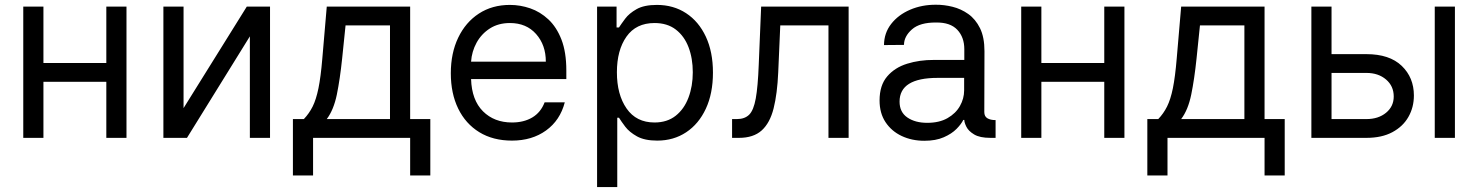

<svg xmlns="http://www.w3.org/2000/svg" viewBox="-20 -573 6144 798"><path d="M160.5 -545.5V-311.1H421.9V-545.5H505.7V0H421.9V-233H160.5V0H76.7V-545.5Z M742.9 -123.6 1005.7 -545.5H1102.3V0H1018.5V-421.9L757.1 0H659.1V-545.5H742.9Z M1197.4 156.2V-78.1H1242.9Q1264.9 -101.2 1279.5 -130.3Q1294 -159.4 1303.6 -206.3Q1313.2 -253.2 1319.6 -329.5L1338.1 -545.5H1684.7V-78.1H1768.5V156.2H1684.7V0H1281.2V156.2ZM1338.1 -78.1H1600.9V-467.3H1416.2L1402 -329.5Q1393.1 -244 1380 -180Q1366.8 -116.1 1338.1 -78.1Z M2108 11.4Q2029.1 11.4 1972.1 -23.6Q1915.1 -58.6 1884.4 -121.6Q1853.7 -184.7 1853.7 -268.5Q1853.7 -352.3 1884.4 -416.4Q1915.1 -480.5 1970.3 -516.5Q2025.6 -552.6 2099.4 -552.6Q2142 -552.6 2183.6 -538.4Q2225.1 -524.1 2259.2 -492.4Q2293.3 -460.6 2313.6 -408.4Q2333.8 -356.2 2333.8 -279.8V-244.3H1937.9Q1940.7 -157 1987.4 -110.4Q2034.1 -63.9 2108 -63.9Q2157.3 -63.9 2192.5 -84.9Q2227.6 -105.8 2243.6 -147.7H2327.4Q2307.9 -72.8 2249.5 -30.7Q2191.1 11.4 2108 11.4ZM1937.9 -316.8H2248.6Q2248.6 -386 2208.1 -431.6Q2167.6 -477.3 2099.4 -477.3Q2051.5 -477.3 2016.3 -454.9Q1981.2 -432.5 1960.9 -395.8Q1940.7 -359 1937.9 -316.8Z M2461.6 204.5V-545.5H2542.6V-458.8H2552.6Q2561.8 -473 2578.3 -495.2Q2594.8 -517.4 2625.9 -535Q2657 -552.6 2710.2 -552.6Q2779.1 -552.6 2831.7 -518.1Q2884.2 -483.7 2913.7 -420.5Q2943.2 -357.2 2943.2 -271.3Q2943.2 -184.7 2913.7 -121.3Q2884.2 -57.9 2832 -23.3Q2779.8 11.4 2711.6 11.4Q2659.1 11.4 2627.5 -6.2Q2595.9 -23.8 2578.8 -46.3Q2561.8 -68.9 2552.6 -83.8H2545.5V204.5ZM2544 -272.7Q2544 -180 2584.3 -122Q2624.6 -63.9 2700.3 -63.9Q2752.8 -63.9 2788.2 -91.8Q2823.5 -119.7 2841.4 -167.1Q2859.4 -214.5 2859.4 -272.7Q2859.4 -330.3 2841.8 -376.6Q2824.2 -422.9 2788.9 -450.1Q2753.6 -477.3 2700.3 -477.3Q2623.6 -477.3 2583.8 -420.8Q2544 -364.3 2544 -272.7Z M3022.7 0V-78.1H3042.6Q3075.3 -78.1 3093.8 -96.4Q3112.2 -114.7 3121.1 -163.5Q3130 -212.4 3133.5 -304L3143.5 -545.5H3507.1V0H3423.3V-467.3H3223L3214.5 -272.7Q3210.6 -183.2 3195.3 -122.5Q3180 -61.8 3145.8 -30.9Q3111.5 0 3051.1 0Z M3821.7 12.1Q3769.9 12.1 3727.6 -7.8Q3685.4 -27.7 3660.5 -65.2Q3635.7 -102.6 3635.7 -155.5Q3635.7 -218.4 3667.3 -255.3Q3698.9 -292.3 3750.4 -308.2Q3801.8 -324.2 3861.5 -323.9H3987.9V-368.6Q3987.9 -418.3 3958.8 -449.2Q3929.7 -480.1 3871.4 -479.4Q3803.3 -480.1 3770.2 -450.8Q3737.2 -421.5 3737.2 -386.4L3654.1 -385.7Q3654.5 -435.7 3683.9 -473.5Q3713.4 -511.4 3762.4 -532.5Q3811.4 -553.6 3870 -553.3Q3903.4 -553.6 3938.7 -544.9Q3974.1 -536.2 4004.3 -514.9Q4034.4 -493.6 4053.1 -456Q4071.7 -418.3 4071.7 -360.1L4071 -107.2Q4071 -89.1 4083.8 -81.5Q4096.6 -73.9 4117.2 -73.9H4117.9V0H4096.6Q4052.2 0 4028.8 -14.2Q4005.3 -28.4 3996.6 -46Q3987.9 -63.6 3987.9 -73.9V-74.6H3983.7Q3975.5 -57.5 3955.6 -37.3Q3935.7 -17 3902.5 -2.5Q3869.3 12.1 3821.7 12.1ZM3833.8 -62.5Q3883.9 -62.5 3918.1 -82Q3952.4 -101.6 3969.8 -132.5Q3987.2 -163.4 3987.2 -197.4V-249.3H3877.1Q3718.8 -249.3 3718.8 -150.6Q3718.8 -106.9 3751.2 -84.7Q3783.7 -62.5 3833.8 -62.5Z M4308.2 -545.5V-311.1H4569.6V-545.5H4653.4V0H4569.6V-233H4308.2V0H4224.4V-545.5Z M4748.6 156.2V-78.1H4794Q4816.1 -101.2 4830.6 -130.3Q4845.2 -159.4 4854.8 -206.3Q4864.3 -253.2 4870.7 -329.5L4889.2 -545.5H5235.8V-78.1H5319.6V156.2H5235.8V0H4832.4V156.2ZM4889.2 -78.1H5152V-467.3H4967.3L4953.1 -329.5Q4944.2 -244 4931.1 -180Q4918 -116.1 4889.2 -78.1Z M5514.2 -348H5659.1Q5755 -348 5805.8 -299.4Q5856.5 -250.7 5856.5 -176.1Q5856.5 -127.1 5833.8 -87.2Q5811.1 -47.2 5767 -23.6Q5723 0 5659.1 0H5430.4V-545.5H5514.2ZM5514.2 -269.9V-78.1H5659.1Q5708.8 -78.1 5740.8 -104.4Q5772.7 -130.7 5772.7 -171.9Q5772.7 -215.2 5740.8 -242.5Q5708.8 -269.9 5659.1 -269.9ZM5943.2 0V-545.5H6027V0Z"/></svg>

Font: Inter Zeller
Style: Regular
Weight: 400
Designer: Rasmus Andersson; Joe Bland
Foundry: zeller
Version: Version 3.015;git-dec3a8cb1